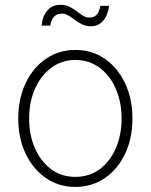

<svg xmlns="http://www.w3.org/2000/svg" viewBox="-20 -753 616 785"><path d="M288.1 11.2Q220.7 11.2 168 -24.9Q115.2 -61 85 -124.3Q54.7 -187.5 54.7 -268.6Q54.7 -350.1 85 -413.3Q115.2 -476.6 168 -512.7Q220.7 -548.8 288.1 -548.8Q356 -548.8 408.4 -512.7Q460.9 -476.6 491.2 -413.1Q521.5 -349.6 521.5 -268.6Q521.5 -187.5 491.5 -124.3Q461.4 -61 408.7 -24.9Q356 11.2 288.1 11.2ZM288.1 -29.8Q345.2 -29.8 387.7 -61.3Q430.2 -92.8 453.6 -147Q477.1 -201.2 477.1 -268.6Q477.1 -335.9 453.4 -390.1Q429.7 -444.3 387.2 -476.1Q344.7 -507.8 288.1 -507.8Q231.9 -507.8 189.5 -475.8Q147 -443.8 123 -389.9Q99.1 -335.9 99.1 -268.6Q99.1 -201.2 122.8 -147Q146.5 -92.8 189 -61.3Q231.4 -29.8 288.1 -29.8ZM351.6 -645.5Q331.5 -645.5 315.7 -653.3Q299.8 -661.1 286.4 -671.4Q272.9 -681.6 259.8 -689.5Q246.6 -697.3 231.9 -697.3Q211.9 -697.3 200 -683.6Q188 -669.9 186 -648.4H150.4Q152.8 -685.1 172.9 -709.2Q192.9 -733.4 226.6 -733.4Q248.5 -733.4 264.4 -725.3Q280.3 -717.3 293.5 -707Q306.6 -696.8 319.1 -689Q331.5 -681.2 345.7 -681.2Q363.8 -681.2 374.8 -692.4Q385.7 -703.6 390.6 -729H425.8Q421.4 -690.9 401.6 -668.2Q381.8 -645.5 351.6 -645.5Z"/></svg>

Font: Inter 17pt ExtraLight
Style: Regular
Weight: 250
Version: Version 4.001;git-66647c0bb